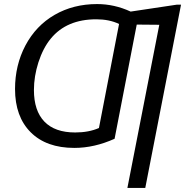

<svg xmlns="http://www.w3.org/2000/svg" viewBox="-20 -718 911 945"><path d="M346 10Q208 10 131 -67Q54 -144 54 -280Q54 -397 105 -494Q157 -592 249 -645Q341 -698 458 -698Q543 -698 623 -661L850 -695H871L695 207H607L764 -596L653 -597L544 -35Q444 10 346 10ZM467 -88 566 -600Q518 -623 454 -623Q308 -623 230 -528Q192 -482 169 -411Q147 -342 147 -275Q147 -173 198.5 -119.5Q250 -66 350 -66Q417 -66 467 -88Z"/></svg>

Font: Libra Sans
Style: Italic
Weight: 400
Italic angle: -12°
Foundry: Context Ltd
Version: Version 1.002